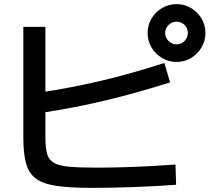

<svg xmlns="http://www.w3.org/2000/svg" viewBox="-20 -875 1040 930"><path d="M425 35Q320 35 254.5 25.5Q189 16 154 -10Q119 -36 106 -84Q93 -132 93 -210V-745H200V-208Q200 -159 208 -130Q216 -101 240.5 -86.5Q265 -72 314.5 -67.5Q364 -63 447 -63Q510 -63 578 -65Q646 -67 711 -70.5Q776 -74 830 -78L833 20Q790 23 738 26Q686 29 631 31Q576 33 523 34Q470 35 425 35ZM162 -425Q248 -438 323.5 -452.5Q399 -467 471 -484Q543 -501 617.5 -522Q692 -543 776 -570L804 -476Q647 -426 495 -389.5Q343 -353 178 -328ZM835 -575Q797 -575 765 -594Q733 -613 714 -645Q695 -677 695 -715Q695 -754 714 -785.5Q733 -817 765 -836Q797 -855 835 -855Q874 -855 905.5 -836Q937 -817 956 -785.5Q975 -754 975 -715Q975 -677 956 -645Q937 -613 905.5 -594Q874 -575 835 -575ZM835 -660Q858 -660 874 -676.5Q890 -693 890 -715Q890 -738 874 -754Q858 -770 835 -770Q813 -770 796.5 -754Q780 -738 780 -715Q780 -693 796.5 -676.5Q813 -660 835 -660Z"/></svg>

Font: M PLUS 1 Medium
Style: Regular
Weight: 500
Designer: Coji Morishita
Foundry: UNDERFOREST DESIGN
Version: Version 1.001